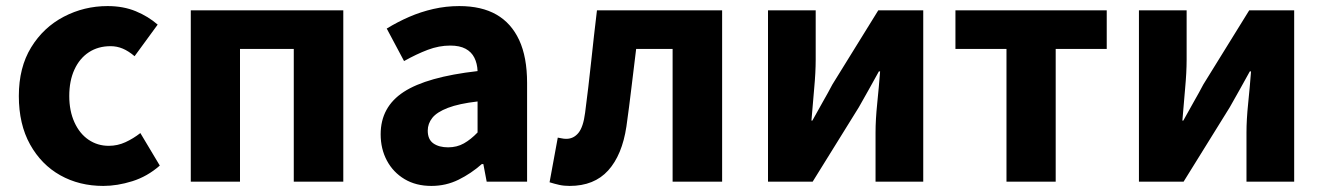

<svg xmlns="http://www.w3.org/2000/svg" viewBox="-20 -598 4356 632"><path d="M320 14Q241 14 178.5 -21Q116 -56 79 -122.5Q42 -189 42 -282Q42 -376 82.5 -442Q123 -508 190 -543Q257 -578 334 -578Q386 -578 427 -561Q468 -544 499 -517L423 -413Q403 -430 384 -438Q365 -446 344 -446Q303 -446 272.5 -426Q242 -406 225 -369Q208 -332 208 -282Q208 -233 225 -195.5Q242 -158 271.5 -138Q301 -118 338 -118Q367 -118 393 -130Q419 -142 442 -160L506 -53Q465 -17 415.5 -1.5Q366 14 320 14Z M608 0V-564H1110V0H947V-437H770V0Z M1400 14Q1349 14 1311.5 -8.5Q1274 -31 1253.5 -69.5Q1233 -108 1233 -156Q1233 -246 1309 -295.5Q1385 -345 1552 -364Q1551 -389 1541.5 -408Q1532 -427 1512.5 -437.5Q1493 -448 1462 -448Q1425 -448 1388 -434Q1351 -420 1310 -397L1253 -504Q1289 -526 1327 -542.5Q1365 -559 1406.5 -568.5Q1448 -578 1492 -578Q1565 -578 1614 -550Q1663 -522 1689 -466Q1715 -410 1715 -325V0H1582L1571 -58H1566Q1531 -27 1489.5 -6.5Q1448 14 1400 14ZM1455 -113Q1484 -113 1507 -126Q1530 -139 1552 -162V-264Q1491 -257 1454.5 -243Q1418 -229 1403 -210Q1388 -191 1388 -168Q1388 -139 1406.5 -126Q1425 -113 1455 -113Z M1855 14Q1836 14 1820.5 10.5Q1805 7 1789 2L1816 -145Q1823 -144 1829.5 -142.5Q1836 -141 1844 -141Q1868 -141 1884 -160.5Q1900 -180 1906 -227Q1917 -311 1926 -396Q1935 -481 1945 -564H2357V0H2194V-437H2074Q2066 -373 2058.5 -309.5Q2051 -246 2042 -182Q2028 -88 1982 -37Q1936 14 1855 14Z M2508 0V-564H2665V-402Q2665 -360 2660 -306.5Q2655 -253 2651 -201H2654Q2668 -227 2687.5 -261Q2707 -295 2720 -320L2871 -564H3019V0H2862V-162Q2862 -204 2867.5 -257.5Q2873 -311 2877 -363H2873Q2859 -338 2840 -303.5Q2821 -269 2807 -245L2655 0Z M3293 0V-437H3125V-564H3623V-437H3455V0Z M3729 0V-564H3886V-402Q3886 -360 3881 -306.5Q3876 -253 3872 -201H3875Q3889 -227 3908.5 -261Q3928 -295 3941 -320L4092 -564H4240V0H4083V-162Q4083 -204 4088.5 -257.5Q4094 -311 4098 -363H4094Q4080 -338 4061 -303.5Q4042 -269 4028 -245L3876 0Z"/></svg>

Font: Noto Sans JP ExtraBold
Style: Regular
Weight: 800
Designer: Ryoko NISHIZUKA  (kana, bopomofo & ideographs); Paul D. Hunt (Latin, Greek & Cyrillic); Sandoll Communications , Soo-you
Foundry: Adobe
Version: Version 2.004-H2;hotconv 1.0.118;makeotfexe 2.5.65603